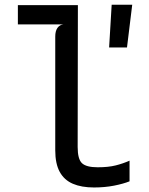

<svg xmlns="http://www.w3.org/2000/svg" viewBox="-20 -800 640 827"><path d="M450 -595.5 461 -779.5H549.5L527 -595.5ZM385 7.5Q331 7.5 293.8 -8.5Q256.5 -24.5 237.2 -59.8Q218 -95 218 -152.5V-642.5Q218 -666 227.2 -679.5Q236.5 -693 253.5 -695H57V-778H315.5L314.5 -167Q314.5 -114.5 333.2 -97Q352 -79.5 400.5 -79.5Q446.5 -79.5 478.2 -87.5Q510 -95.5 538 -108V-19Q510.5 -8 470.5 -0.2Q430.5 7.5 385 7.5Z"/></svg>

Font: Spline Sans Mono
Style: Regular
Weight: 400
Monospace: yes
Designer: Eben Sorkin, Mirko Velimirovic
Foundry: Sorkin Type
Version: Version 1.004